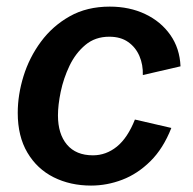

<svg xmlns="http://www.w3.org/2000/svg" viewBox="-20 -560 596 592"><path d="M260.7 12.2Q196.8 12.2 145.5 -13.4Q94.2 -39.1 64.5 -89.4Q34.7 -139.6 34.7 -211.9Q34.7 -267.6 52.5 -325.2Q70.3 -382.8 106.2 -431.4Q142.1 -480 195.1 -509.8Q248 -539.6 318.4 -539.6Q379.4 -539.6 427.7 -516.6Q476.1 -493.7 505.1 -452.4Q534.2 -411.1 536.6 -355.5L420.4 -328.6Q421.4 -360.4 409.9 -387.2Q398.4 -414.1 375.2 -430.4Q352.1 -446.8 316.9 -446.8Q273.4 -446.8 243.2 -421.4Q212.9 -396 194.3 -357.2Q175.8 -318.4 167.2 -277.1Q158.7 -235.8 158.7 -204.1Q158.7 -147 186.5 -114Q214.4 -81.1 266.6 -81.1Q307.1 -81.1 340.3 -107.9Q373.5 -134.8 396 -191.4L508.3 -165.5Q483.4 -102.1 443.8 -63Q404.3 -23.9 357.2 -5.9Q310.1 12.2 260.7 12.2Z"/></svg>

Font: Schibsted Grotesk SemiBold
Style: Italic
Weight: 600
Italic angle: -12°
Designer: Bakken & Baeck AS, Henrik Kongsvoll
Foundry: Schibsted ASA
Version: Version 1.100;gftools[0.9.25]